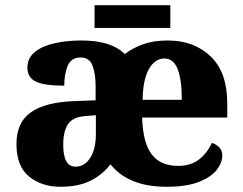

<svg xmlns="http://www.w3.org/2000/svg" viewBox="-20 -705 929 735"><path d="M211 10Q140 10 91.5 -29Q43 -68 43 -154Q43 -236 98 -275Q153 -314 265 -318L346 -321V-375Q346 -423 334 -454Q322 -485 289 -485Q253 -485 239.5 -454Q226 -423 226 -377Q150 -377 117.5 -392.5Q85 -408 85 -446Q85 -483 113.5 -506Q142 -529 189 -539.5Q236 -550 291 -550Q348 -550 389 -537.5Q430 -525 458 -498Q487 -521 527.5 -535.5Q568 -550 622 -550Q723 -550 786.5 -489Q850 -428 850 -309V-255H524Q527 -159 560.5 -114.5Q594 -70 662 -70Q711 -70 742.5 -95Q774 -120 791 -158Q808 -153 819.5 -140.5Q831 -128 831 -110Q831 -82 809.5 -54.5Q788 -27 741 -8.5Q694 10 618 10Q543 10 489.5 -12Q436 -34 403 -76Q371 -35 325 -12.5Q279 10 211 10ZM676 -323Q676 -398 660.5 -439.5Q645 -481 609 -481Q573 -481 550 -440.5Q527 -400 526 -323ZM269 -67Q304 -67 325.5 -101Q347 -135 347 -191V-264L310 -261Q260 -258 241 -230.5Q222 -203 222 -151Q222 -67 269 -67ZM342 -598V-685H632V-598Z"/></svg>

Font: Noto Serif ExtraBold
Style: Regular
Weight: 800
Designer: Monotype Design Team
Foundry: Monotype Imaging Inc.
Version: Version 2.014